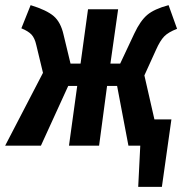

<svg xmlns="http://www.w3.org/2000/svg" viewBox="-36 -566 710 746"><path d="M564 -102H630L593 160H501L509 0H463L419 -232H380L349 0H232L264 -232H229L123 0H-16L131 -283L105 -391Q99 -418 86.5 -431.5Q74 -445 47 -456L83 -546Q145 -527 172.5 -503.5Q200 -480 211 -431L238 -319H277L306 -530H423L393 -319H431L486 -436Q509 -485 536 -508Q563 -531 619 -546L652 -454Q618 -441 602 -424.5Q586 -408 570 -372L525 -273Z"/></svg>

Font: Fira Sans Extra Condensed SemiBold
Style: Italic
Weight: 600
Width: 3
Italic angle: -8°
Designer: Carrois Corporate & Edenspiekermann AG
Foundry: Carrois Corporate GbR & Edenspiekermann AG
Version: Version 4.203